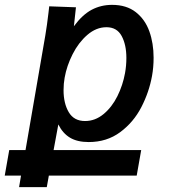

<svg xmlns="http://www.w3.org/2000/svg" viewBox="-88 -580 708 790"><path d="M-50 37.5H17L98.5 -434.5Q105.5 -476 111.5 -527.5L114.5 -554L224.5 -550L216 -472Q251 -519.5 289.2 -539.8Q327.5 -560 373 -560Q432.5 -560 470.8 -530Q509 -500 526.5 -451Q544 -402 544 -342.5Q544 -303 537.5 -267.5Q525.5 -201 493.5 -139Q461.5 -77 406.5 -36.2Q351.5 4.5 277 4.5Q230 4.5 200 -13.5Q170 -31.5 152 -68L132.5 37.5H493L474.5 142.5H113L104.5 190H-9.5L-1.5 142.5H-68.5ZM426.5 -279.5Q432 -310 432 -341.5Q432 -396 412.5 -432Q393 -468 350 -468Q308 -468 271.5 -436.5Q235 -405 210.8 -357Q186.5 -309 178 -260.5Q173.5 -236 173.5 -209Q173.5 -154.5 195 -118.2Q216.5 -82 262 -82Q303.5 -82 338 -110.5Q372.5 -139 395 -184.2Q417.5 -229.5 426.5 -279.5Z"/></svg>

Font: JuliaMono SemiBoldItalic
Style: Regular
Weight: 600
Italic angle: -9°
Monospace: yes
Designer: cormullion
Foundry: corm
Version: Version 0.049; ttfautohint (v1.8.4)